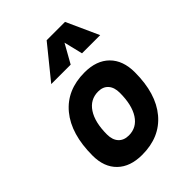

<svg xmlns="http://www.w3.org/2000/svg" viewBox="-227 -913 1040 1040"><g transform="rotate(-45 293.0 -392.5)"><path d="M245.1 9.8Q153.8 9.8 102.8 -39.8Q51.8 -89.4 51.8 -177.7Q51.8 -342.8 127.9 -435.1Q204.1 -527.3 339.8 -527.3Q431.2 -527.3 482.2 -476.6Q533.2 -425.8 533.2 -335Q533.2 -172.4 457 -81.3Q380.9 9.8 245.1 9.8ZM268.6 -115.7Q329.1 -115.7 363 -168.2Q397 -220.7 397 -314Q397 -355.5 376.5 -378.7Q356 -401.9 318.8 -401.9Q257.3 -401.9 222.7 -349.4Q188 -296.9 188 -203.6Q188 -162.1 209.2 -138.9Q230.5 -115.7 268.6 -115.7ZM458.5 -795.4 542.5 -609.9H403.3L377 -717.8L316.4 -609.9H167.5L317.9 -795.4Z"/></g></svg>

Font: Cascadia Mono
Style: Bold Italic
Weight: 700
Italic angle: -10°
Monospace: yes
Designer: Aaron Bell
Foundry: Saja Typeworks
Version: Version 2404.023; ttfautohint (v1.8.4)